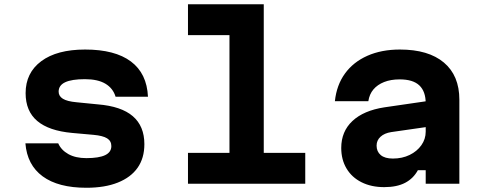

<svg xmlns="http://www.w3.org/2000/svg" viewBox="-20 -868 2290 907"><path d="M255 -191Q269 -159 303 -140Q337 -121 388 -121Q447 -121 476.5 -135Q506 -149 506 -178Q506 -202 486 -214.5Q466 -227 422 -231L321 -240Q211 -250 156 -296.5Q101 -343 101 -428Q101 -524 175 -579Q249 -634 382 -634Q523 -634 598.5 -577.5Q674 -521 679 -411H526Q514 -451 478 -472.5Q442 -494 381 -494Q319 -494 288 -479.5Q257 -465 257 -435Q257 -414 277 -401.5Q297 -389 341 -385L442 -375Q553 -366 607.5 -319Q662 -272 662 -187Q662 -121 630 -75.5Q598 -30 536.5 -5.5Q475 19 388 19Q255 19 181.5 -35Q108 -89 100 -191Z M868 -848H1226V-146H1422V0H868V-146H1064V-702H868Z M2002 -391V-269L1828 -244Q1796 -239 1777.5 -222Q1759 -205 1759 -180Q1759 -152 1778.5 -135.5Q1798 -119 1836 -119Q1880 -119 1915 -136Q1950 -153 1970.5 -182Q1991 -211 1991 -246V-380Q1991 -436 1961 -464.5Q1931 -493 1868 -493Q1826 -493 1794.5 -480.5Q1763 -468 1744 -445.5Q1725 -423 1720 -390H1562Q1570 -466 1609.5 -520.5Q1649 -575 1715.5 -604.5Q1782 -634 1869 -634Q2004 -634 2077 -572.5Q2150 -511 2150 -397V0H1991V-64H1954Q1933 -25 1894 -4.5Q1855 16 1795 16Q1734 16 1688 -7Q1642 -30 1617 -72Q1592 -114 1592 -169Q1592 -247 1645 -296.5Q1698 -346 1796 -361Z"/></svg>

Font: Martian Mono SemiExpanded
Style: Bold
Weight: 700
Width: 6
Designer: Roman Shamin
Foundry: Evil Martians
Version: Version 1.000